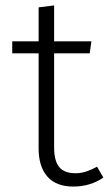

<svg xmlns="http://www.w3.org/2000/svg" viewBox="-20 -675 405 706"><path d="M25 -523H122V-648L179 -655V-523H316L310 -479H179V-133Q179 -84 197.5 -61Q216 -38 258 -38Q278 -38 297.5 -44.5Q317 -51 337 -62L360 -22Q337 -6 309 2.5Q281 11 250 11Q186 11 154 -26Q122 -63 122 -129V-479H25Z"/></svg>

Font: Jldddboxgfspflltxgxzjzlszac
Style: Regular
Weight: 300
Designer: Carrois Corporate & Edenspiekermann
Foundry: Carrois Corporate GbR & Edenspiekermann AG
Version: Version 2.001